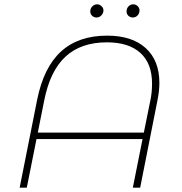

<svg xmlns="http://www.w3.org/2000/svg" viewBox="-20 -869 843 889"><path d="M718 -485Q718 -448 709 -404L629 0H595L640 -225H149L104 0H71L152 -407Q182 -557 262.5 -630.5Q343 -704 476 -704Q591 -704 654.5 -646.5Q718 -589 718 -485ZM684 -482Q684 -575 630 -624Q576 -673 475 -673Q355 -673 283.5 -607Q212 -541 185 -405L155 -255H646L676 -403Q684 -440 684 -482ZM398 -816Q398 -830 407.5 -839.5Q417 -849 430 -849Q441 -849 450 -840.5Q459 -832 459 -821Q459 -808 449.5 -798Q440 -788 427 -788Q415 -788 406.5 -796Q398 -804 398 -816ZM566 -816Q566 -830 575 -839.5Q584 -849 597 -849Q609 -849 617.5 -840.5Q626 -832 626 -821Q626 -807 617 -797.5Q608 -788 595 -788Q583 -788 574.5 -796Q566 -804 566 -816Z"/></svg>

Font: Montserrat Alternates ExLight
Style: Italic
Weight: 275
Italic angle: -11.3°
Designer: Julieta Ulanovsky
Foundry: Julieta Ulanovsky
Version: Version 7.200